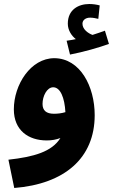

<svg xmlns="http://www.w3.org/2000/svg" viewBox="-20 -707 563 957"><path d="M329 -435C397 -448 473 -470 523 -488L503 -554C484 -547 463 -540 441 -533C419 -541 391 -561 391 -589C391 -606 406 -619 429 -619C444 -619 457 -616 470 -613L477 -680C463 -684 444 -687 425 -687C371 -687 318 -659 318 -589C318 -557 336 -529 358 -512C346 -509 332 -507 312 -504ZM51 230C302 210 452 81 452 -133C452 -276 380 -416 251 -417C133 -417 49 -285 49 -162C49 -57 122 -7 213 -7C238 -7 260 -11 281 -19C239 49 149 75 22 89ZM192 -189C192 -228 214 -272 245 -272C281 -272 302 -220 306 -148C286 -142 267 -140 249 -140C211 -140 192 -156 192 -189Z"/></svg>

Font: Noto Sans Arabic UI SmCn XBd
Style: Regular
Weight: 800
Width: 4
Designer: Monotype Design Team, Nadine Chahine and Nizar Qandah
Foundry: Monotype Imaging Inc.
Version: Version 2.010